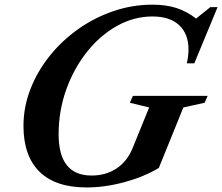

<svg xmlns="http://www.w3.org/2000/svg" viewBox="-20 -792 952 822"><path d="M350.5 10.5Q217.5 10.5 149 -57Q80.5 -124.5 80.5 -253Q80.5 -333.5 110 -409.8Q139.5 -486 192 -551.8Q244.5 -617.5 314.2 -667Q384 -716.5 465.2 -744.2Q546.5 -772 632.5 -772Q691 -772 735.2 -757.8Q779.5 -743.5 819.5 -712.5L880.5 -761.5H911.5L812 -521H780Q787 -553.5 787 -580Q787 -647 747 -684.2Q707 -721.5 633 -721.5Q553 -721.5 480.8 -681Q408.5 -640.5 352.2 -569.8Q296 -499 263.5 -408.2Q231 -317.5 231 -217Q231 -40.5 372 -40.5Q433.5 -40.5 479.2 -71Q525 -101.5 548 -158.5L618.5 -332L536 -352L549 -381.5H869L856 -352L765 -332L660 -73Q595.5 -34.5 512 -12Q428.5 10.5 350.5 10.5Z"/></svg>

Font: Libre Caslon Text SemiBold Italic
Style: Regular
Weight: 600
Italic angle: -22.583°
Designer: Pablo Impallari, Rodrigo Fuenzalida, Katja Schimmel
Foundry: Pablo Impallari, Rodrigo Fuenzalida
Version: Version 2.000